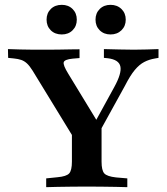

<svg xmlns="http://www.w3.org/2000/svg" viewBox="-20 -774 692 794"><path d="M311.3 -160.5 114.5 -482.3Q102.4 -501.6 91.5 -511.7Q80.6 -521.8 67.7 -526.2Q54.8 -530.6 37.1 -532.3L13.7 -534.7L12.9 -571Q34.7 -570.2 64.1 -569.4Q93.5 -568.5 120.2 -568.5H128.2H135.5Q158.1 -568.5 181.9 -568.5Q205.6 -568.5 229 -569Q252.4 -569.4 273 -569.8Q293.5 -570.2 308.9 -570.2V-533.9L280.6 -531.5Q246.8 -528.2 243.5 -516.5Q240.3 -504.8 262.1 -469.4L390.3 -258.9L357.3 -240.3L452.4 -413.7Q483.9 -471 477.8 -499.2Q471.8 -527.4 425.8 -533.1L409.7 -534.7V-571Q442.7 -570.2 473.8 -569.4Q504.8 -568.5 533.9 -568.5Q562.1 -568.5 587.5 -569.4Q612.9 -570.2 635.5 -571V-534.7L621.8 -532.3Q596.8 -528.2 576.6 -517.7Q556.5 -507.3 537.5 -484.7Q518.5 -462.1 496.8 -419.4L354 -160.5ZM330.6 -2.4Q304 -2.4 274.6 -2Q245.2 -1.6 218.1 -1.2Q191.1 -0.8 171 0V-36.3L217.7 -41.1Q254.8 -44.4 266.1 -56.9Q277.4 -69.4 277.4 -105.6V-250.8L346 -197.6L400 -280.6V-105.6Q400 -69.4 411.3 -56.9Q422.6 -44.4 459.7 -40.3L506.5 -36.3V0Q486.3 -0.8 459.3 -1.2Q432.3 -1.6 402.8 -2Q373.4 -2.4 346.8 -2.4H338.7ZM235.5 -631.5Q207.3 -631.5 189.9 -648.8Q172.6 -666.1 172.6 -692.7Q172.6 -719.4 189.9 -736.7Q207.3 -754 235.5 -754Q262.9 -754 280.2 -736.7Q297.6 -719.4 297.6 -692.7Q297.6 -666.1 280.2 -648.8Q262.9 -631.5 235.5 -631.5ZM437.1 -631.5Q409.7 -631.5 392.3 -648.8Q375 -666.1 375 -692.7Q375 -719.4 392.3 -736.7Q409.7 -754 437.1 -754Q464.5 -754 482.3 -736.7Q500 -719.4 500 -692.7Q500 -666.1 482.3 -648.8Q464.5 -631.5 437.1 -631.5Z"/></svg>

Font: Playfair 9pt
Style: Bold
Weight: 700
Designer: Claus Eggers Sørensen
Foundry: Claus Eggers Sørensen
Version: Version 2.203